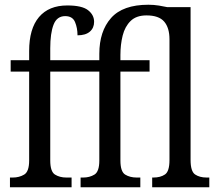

<svg xmlns="http://www.w3.org/2000/svg" viewBox="-20 -790 914 810"><path d="M22 0V-41H34Q61 -41 82 -53.5Q103 -66 103 -113V-488H25V-536H103V-575Q103 -669 144.5 -718Q186 -767 264 -767Q326 -767 351.5 -747Q377 -727 377 -698Q377 -672 359 -656.5Q341 -641 307 -641Q307 -672 296.5 -697Q286 -722 255 -722Q220 -722 206 -686Q192 -650 192 -586V-536H399V-563Q399 -658 448.5 -714Q498 -770 606 -770Q629 -770 650.5 -766.5Q672 -763 685 -760H784V-115Q784 -67 803 -54Q822 -41 852 -41H863V0H622V-41H627Q657 -41 676 -54Q695 -67 695 -115V-624Q695 -673 672.5 -699Q650 -725 598 -725Q555 -725 531 -701.5Q507 -678 497.5 -640Q488 -602 488 -558V-536H611V-488H488V-113Q488 -66 508 -53.5Q528 -41 557 -41H572V0H320V-41H331Q358 -41 378.5 -53.5Q399 -66 399 -113V-488H192V-113Q192 -66 212 -53.5Q232 -41 260 -41H282V0Z"/></svg>

Font: Noto Serif Condensed
Style: Regular
Weight: 400
Width: 3
Designer: Monotype Design Team
Foundry: Monotype Imaging Inc.
Version: Version 2.013; ttfautohint (v1.8.4.7-5d5b)